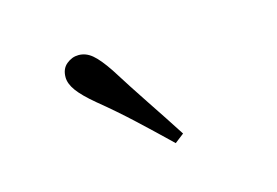

<svg xmlns="http://www.w3.org/2000/svg" viewBox="-44 -895 523 362"><g transform="rotate(-15 217.5 -714.0)"><path d="M280 -624 262 -610.1Q231.9 -639.2 201.1 -667.9Q170.3 -696.6 136.9 -723.8Q114 -742.9 103.7 -757Q93.4 -771.1 93.4 -783.8Q93.4 -800.3 104.2 -809.1Q114.9 -817.9 127.8 -817.9Q142 -817.9 154.1 -807.8Q166.2 -797.8 182.8 -773Q207.3 -734 232.1 -696.9Q256.9 -659.9 280 -624Z"/></g></svg>

Font: Noto Serif HK ExtraLight
Style: Regular
Weight: 200
Designer: Ryoko NISHIZUKA 西塚涼子 (kana & ideographs); Frank Grießhammer (Latin, Greek & Cyrillic); Wenlong ZHANG 张文龙 (bopomofo); San
Foundry: Adobe
Version: Version 2.002-H1;hotconv 1.1.0;makeotfexe 2.6.0